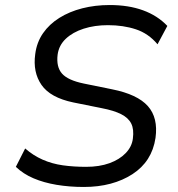

<svg xmlns="http://www.w3.org/2000/svg" viewBox="-20 -734 706 763"><path d="M313 9Q256 9 205 0.5Q154 -8 113 -25.5Q72 -43 43 -71L80 -144Q112 -116 149.5 -99.5Q187 -83 230 -77Q273 -71 322 -71Q375 -71 415 -85.5Q455 -100 479.5 -125.5Q504 -151 508 -183Q513 -220 501.5 -243Q490 -266 461 -280.5Q432 -295 385 -304L271 -327Q180 -346 145 -396.5Q110 -447 120 -519Q126 -566 151 -602Q176 -638 216 -663Q256 -688 307 -701Q358 -714 416 -714Q491 -714 548.5 -693Q606 -672 645 -631L606 -558Q570 -601 520 -617.5Q470 -634 409 -634Q356 -634 312.5 -620Q269 -606 241.5 -580Q214 -554 209 -517Q203 -468 226.5 -441.5Q250 -415 313 -402L426 -379Q526 -359 567.5 -312.5Q609 -266 598 -186Q591 -139 568 -103Q545 -67 506.5 -42Q468 -17 419.5 -4Q371 9 313 9Z"/></svg>

Font: Nunito Sans 7pt
Style: Italic
Weight: 400
Italic angle: -9°
Designer: Vernon Adams
Foundry: Vernon Adams
Version: Version 3.101;gftools[0.9.27]